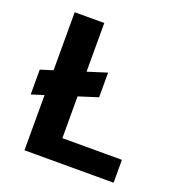

<svg xmlns="http://www.w3.org/2000/svg" viewBox="-127 -807 856 915"><g transform="rotate(20 301.0 -350.0)"><path d="M34 -260V-386L345 -484V-359ZM97 0V-700H247V-116H549V0Z"/></g></svg>

Font: DM Sans 9pt Black
Style: Regular
Weight: 900
Version: Version 4.004;gftools[0.9.30]